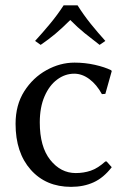

<svg xmlns="http://www.w3.org/2000/svg" viewBox="-20 -705 495 735"><path d="M264.2 -422.9Q229 -422.9 199 -400.6Q168.9 -378.4 150.6 -336.4Q132.3 -294.4 132.3 -236.3Q132.3 -143.1 172.4 -92.8Q212.4 -42.5 270 -42.5Q300.3 -42.5 327.1 -51.5Q354 -60.5 383.3 -86.9H388.2L407.7 -64.9Q376.5 -24.4 338.4 -7.1Q300.3 10.3 252 10.3Q155.8 10.3 97.7 -55.2Q39.6 -120.6 39.6 -231Q39.6 -303.2 72.8 -355.5Q106 -407.7 158 -436.5Q210 -465.3 265.1 -465.3Q305.2 -465.3 343.3 -456.8Q381.3 -448.2 405.8 -436L407.7 -432.6L383.3 -345.7L370.1 -344.7Q350.1 -381.3 322.3 -402.1Q294.4 -422.9 264.2 -422.9ZM276.9 -684.6Q300.3 -647.5 327.6 -613.5Q355 -579.6 383.3 -548.3L361.3 -533.2Q330.6 -556.6 303.7 -578.4Q276.9 -600.1 249 -628.4Q219.2 -598.6 192.9 -576.4Q166.5 -554.2 135.7 -533.2L114.3 -548.3Q143.1 -579.6 171.6 -614Q200.2 -648.4 223.6 -684.6Z"/></svg>

Font: Kurinto Seri
Style: Regular
Weight: 400
Designer: Kurinto was developed by Clint Goss from a range of fonts that are compatible with the SIL Open Font License Version 1.1
Foundry: Clinton F. Goss
Version: Version 2.196; July 25, 2020